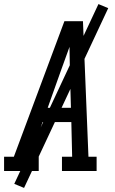

<svg xmlns="http://www.w3.org/2000/svg" viewBox="-46 -839 566 942"><path d="M-26 0V-70H22L270 -735H361L388 -70H428V0H258V-70H308L304 -240H163L102 -70H144V0ZM302 -310 297 -490Q297 -520 296 -549.5Q295 -579 295 -609Q284 -579 273.5 -549.5Q263 -520 252 -490L188 -310ZM72 83 24 63 437 -819 485 -799Z"/></svg>

Font: Iosevka Slab
Style: Italic
Weight: 400
Italic angle: -9°
Monospace: yes
Designer: Belleve Invis
Foundry: Belleve Invis
Version: Version 11.1.0; ttfautohint (v1.8.3)